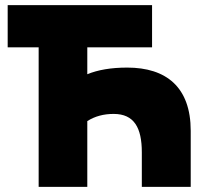

<svg xmlns="http://www.w3.org/2000/svg" viewBox="-20 -730 794 750"><path d="M534 0H725V-219C725 -390 629 -466 477 -466C414 -466 362 -457 321 -440V-545H574V-710H10V-545H131V0H321V-257C351 -276 385 -285 424 -285C504 -285 534 -231 534 -135Z"/></svg>

Font: Raleway Black
Style: Regular
Weight: 900
Designer: Matt McInerney, Pablo Impallari, Rodrigo Fuenzalida
Foundry: Matt McInerney, Pablo Impallari, Rodrigo Fuenzalida
Version: Version 3.000g; ttfautohint (v1.5) -l 8 -r 28 -G 28 -x 14 -D